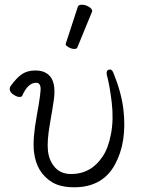

<svg xmlns="http://www.w3.org/2000/svg" viewBox="-20 -779 598 812"><path d="M309 -750Q311 -759 326 -759Q341 -759 355.5 -750.5Q370 -742 370 -732Q370 -730 369 -729L307 -578Q305 -572 294 -572Q283 -572 270.5 -579Q258 -586 258 -590V-594ZM431 -468Q430 -485 446 -485Q454 -485 460 -470Q494 -386 502 -315Q518 -177 465.5 -82Q413 13 294 13Q236 13 201 -8Q134 -49 124 -135Q117 -189 135.5 -289.5Q154 -390 151.5 -409.5Q149 -429 133 -429Q98 -429 74 -374Q72 -369 62 -369Q52 -369 37.5 -378.5Q23 -388 21.5 -398.5Q20 -409 25 -415Q50 -450 73 -465.5Q96 -481 130 -481Q164 -481 185 -463Q218 -435 208 -359Q204 -329 191 -255Q178 -181 183 -139.5Q188 -98 213 -70.5Q238 -43 281 -43Q365 -43 414 -117Q438 -152 449.5 -213Q461 -274 452.5 -346Q444 -418 431 -465Z"/></svg>

Font: LXGW WenKai Light
Style: Regular
Weight: 300
Designer: LXGW / Fontworks Inc.
Foundry: LXGW / Fontworks Inc.
Version: Version 1.501; October 10, 2024